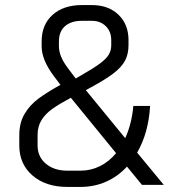

<svg xmlns="http://www.w3.org/2000/svg" viewBox="-20 -728 687 756"><path d="M539 0 480 -72Q444 -33 397.5 -12.5Q351 8 297 8H245Q160 8 108 -37Q56 -82 56 -155V-196Q56 -244 76.5 -279Q97 -314 130.5 -339Q164 -364 218 -394L193 -427Q144 -492 144 -545V-565Q144 -631 187 -669.5Q230 -708 302 -708H342Q407 -708 446.5 -670Q486 -632 486 -570V-550Q486 -515 472.5 -489.5Q459 -464 428 -440Q397 -416 338 -384L318 -373L473 -184Q499 -241 505 -311H571Q565 -205 520 -127L625 0ZM245 -463 278 -419 299 -431Q348 -459 373 -477.5Q398 -496 408 -512.5Q418 -529 418 -550V-570Q418 -604 396.5 -625Q375 -646 342 -646H302Q260 -646 236 -625Q212 -604 212 -565V-546Q212 -507 245 -463ZM437 -125 259 -343Q214 -319 187 -300Q160 -281 144 -256Q128 -231 128 -196V-155Q128 -111 160.5 -83.5Q193 -56 245 -56H297Q338 -56 374 -74Q410 -92 437 -125Z"/></svg>

Font: Bai Jamjuree
Style: Regular
Weight: 400
Designer: Katatrad Aksorn Co.,Ltd.
Foundry: Cadson Demak Co.,Ltd.
Version: Version 1.000; ttfautohint (v1.6)